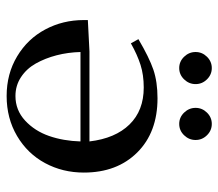

<svg xmlns="http://www.w3.org/2000/svg" viewBox="-60 -597 664 584"><g transform="rotate(90 272.0 -305.0)"><path d="M41 -228V-240.2L136.2 -245.1H410.2Q400.9 -323.7 358.6 -366.9Q316.4 -410.2 246.1 -410.2Q208 -410.2 177.2 -400.4Q146.5 -390.6 111.8 -371.1L99.1 -394Q154.8 -426.8 191.9 -439.5Q229 -452.1 278.8 -452.1Q382.3 -452.1 443.6 -390.6Q504.9 -329.1 504.9 -228Q504.9 -163.6 476.1 -110.1Q447.3 -56.6 393.6 -24.9Q339.8 6.8 272 6.8Q204.6 6.8 151.4 -25.1Q98.1 -57.1 69.6 -110.6Q41 -164.1 41 -228ZM138.2 -217.8Q139.2 -179.7 148.2 -145Q157.2 -110.4 173.1 -82Q189 -53.7 214.6 -36.9Q240.2 -20 272 -20Q314.9 -20 346.7 -49.3Q378.4 -78.6 393.6 -122.3Q408.7 -166 410.2 -217.8ZM152.6 -533Q138.2 -547.9 138.2 -567.9Q138.2 -587.9 152.6 -602.5Q167 -617.2 187 -617.2Q207 -617.2 221.4 -602.5Q235.8 -587.9 235.8 -567.9Q235.8 -547.9 221.4 -533Q207 -518.1 187 -518.1Q167 -518.1 152.6 -533ZM322.5 -533Q308.1 -547.9 308.1 -567.9Q308.1 -587.9 322.5 -602.5Q336.9 -617.2 356.9 -617.2Q377 -617.2 391.4 -602.5Q405.8 -587.9 405.8 -567.9Q405.8 -547.9 391.4 -533Q377 -518.1 356.9 -518.1Q336.9 -518.1 322.5 -533Z"/></g></svg>

Font: Dehuti
Style: Bold
Weight: 700
Version: Version 1.2